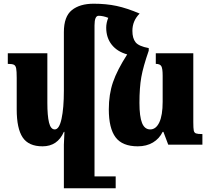

<svg xmlns="http://www.w3.org/2000/svg" viewBox="-20 -779 1132 1034"><path d="M1070 -57V0H886L860 -69H856Q838 -32 803.5 -11.5Q769 9 722 9Q639 9 602.5 -39.5Q566 -88 566 -190Q566 -271 588.5 -336.5Q611 -402 665 -486Q611 -501 581.5 -538.5Q552 -576 552 -630Q552 -656 563 -683Q535 -694 511 -694Q489 -694 489 -642V171H603V235H353H324V0Q324 -16 326 -46L327 -69H324Q290 9 209 9Q134 9 102 -39Q70 -87 70 -190V-360Q70 -396 67 -411Q64 -426 54.5 -430.5Q45 -435 22 -435V-492H235V-225Q235 -156 244 -119Q253 -82 275 -82Q299 -82 311.5 -139.5Q324 -197 324 -291V-606Q324 -690 367 -724.5Q410 -759 484 -759Q552 -759 608 -747Q664 -735 732 -706Q693 -667 693 -613Q693 -573 710 -551.5Q727 -530 781 -520V-506Q751 -420 741 -363.5Q731 -307 731 -225Q731 -151 745 -116.5Q759 -82 789 -82Q820 -82 838 -120Q856 -158 856 -231V-371Q856 -411 848.5 -423Q841 -435 819 -435V-492H1021V-121Q1021 -88 1023.5 -76Q1026 -64 1035.5 -60.5Q1045 -57 1070 -57Z"/></svg>

Font: Noto Serif Armenian Black Cond
Style: Regular
Weight: 900
Width: 3
Designer: Monotype Design team
Foundry: Monotype Imaging Inc.
Version: Version 1.000